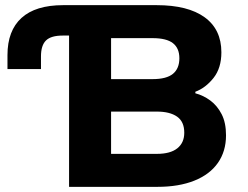

<svg xmlns="http://www.w3.org/2000/svg" viewBox="-20 -725 964 745"><path d="M248 0V-587H223Q178 -587 158.5 -568Q139 -549 139 -506V-457H9V-511Q9 -606 63.5 -655.5Q118 -705 225 -705H588Q709 -705 774 -658Q839 -611 839 -522Q839 -461 808.5 -422.5Q778 -384 738 -369V-363Q769 -355 796 -335Q823 -315 840 -282Q857 -249 857 -200Q857 -138 825.5 -93Q794 -48 734 -24Q674 0 591 0ZM411 -128H589Q641 -128 668 -149.5Q695 -171 695 -210Q695 -253 667 -272.5Q639 -292 589 -292H411ZM411 -418H572Q626 -418 651 -438.5Q676 -459 676 -499Q676 -538 651 -557.5Q626 -577 572 -577H411Z"/></svg>

Font: Nunito Sans 6pt ExtraBold
Style: Regular
Weight: 800
Version: Version 3.101;gftools[0.9.27]